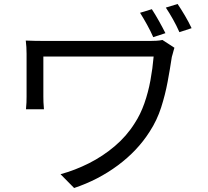

<svg xmlns="http://www.w3.org/2000/svg" viewBox="-20 -879 1040 961"><path d="M740 -833Q757 -807 775.5 -774Q794 -741 808 -713L747 -693Q734 -723 716 -755.5Q698 -788 681 -815ZM869 -859Q886 -834 905.5 -801Q925 -768 939 -738L878 -718Q864 -750 846 -782Q828 -814 810 -841ZM853 -640Q852 -636 849 -626.5Q846 -617 844 -608Q842 -599 840 -594Q831 -534 819 -469.5Q807 -405 786.5 -341Q766 -277 729 -220Q668 -124 569.5 -51Q471 22 351 62L283 -7Q356 -27 425.5 -62Q495 -97 554.5 -147.5Q614 -198 654 -262Q683 -306 702.5 -361.5Q722 -417 733 -477Q744 -537 749 -596Q737 -596 705 -596Q673 -596 628 -596Q583 -596 531 -596Q479 -596 427 -596Q375 -596 328.5 -596Q282 -596 247 -596Q212 -596 197 -596Q197 -588 197 -568Q197 -548 197 -522.5Q197 -497 197 -471.5Q197 -446 197 -426Q197 -406 197 -396Q197 -385 197.5 -368Q198 -351 200 -332H110Q112 -351 112.5 -366.5Q113 -382 113 -396Q113 -408 113 -436Q113 -464 113 -498.5Q113 -533 113 -563.5Q113 -594 113 -610Q113 -627 112 -643.5Q111 -660 109 -676Q130 -675 157 -674.5Q184 -674 216 -674Q223 -674 251.5 -674Q280 -674 322.5 -674Q365 -674 414.5 -674Q464 -674 514.5 -674Q565 -674 609.5 -674Q654 -674 685.5 -674Q717 -674 730 -674Q746 -674 763 -675Q780 -676 793 -679Z"/></svg>

Font: Farlight84_Sys_V01
Style: Regular
Weight: 400
Designer: Ryoko NISHIZUKA  (kana, bopomofo & ideographs); Paul D. Hunt (Latin, Greek & Cyrillic); Sandoll Communications , Soo-you
Foundry: Adobe
Version: Version 2.004;October 29, 2024;FontCreator 14.0.0.2814 64-bi